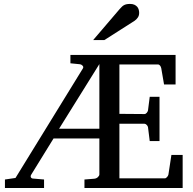

<svg xmlns="http://www.w3.org/2000/svg" viewBox="-20 -948 973 968"><path d="M481 -625 277.8 -298.8H481ZM405.8 0V-43L455.1 -46.9Q465.8 -47.9 473.4 -54.9Q481 -62 481 -68.8V-250H250L138.2 -68.8Q132.8 -60.5 135.5 -54.7Q138.2 -48.8 145 -47.9L202.1 -43V0H4.9V-43L58.1 -50.8L397.9 -603Q402.3 -610.4 396.5 -616.7Q390.6 -623 383.8 -624L335 -628.9V-670.9H865.2V-522H807.1L793 -604Q791.5 -611.3 787.1 -617.2Q782.7 -623 775.9 -623H582V-374L708 -373Q714.8 -373 720 -379.4Q725.1 -385.7 726.1 -391.1L734.9 -460H784.2V-236.8H734.9L726.1 -307.1Q725.1 -312.5 719.5 -318.4Q713.9 -324.2 708 -324.2H582V-48.8H811Q814 -48.8 816.9 -50.8Q819.8 -52.7 822.5 -55.7Q825.2 -58.6 826.9 -62Q828.6 -65.4 829.1 -67.9L844.2 -167H900.9V0ZM681.6 -883.3Q681.6 -869.6 675 -859.9Q668.5 -850.1 658.7 -843.3L506.3 -746.1H449.7L582.5 -901.4Q588.4 -907.7 593.3 -912.8Q598.1 -918 604 -921.4Q609.9 -924.8 617.4 -926.5Q625 -928.2 635.7 -928.2Q648.9 -928.2 657.7 -924.1Q666.5 -919.9 671.9 -913.6Q677.2 -907.2 679.4 -899.2Q681.6 -891.1 681.6 -883.3Z"/></svg>

Font: Charis SIL Afr
Style: Regular
Weight: 400
Foundry: SIL International
Version: Version 5.000